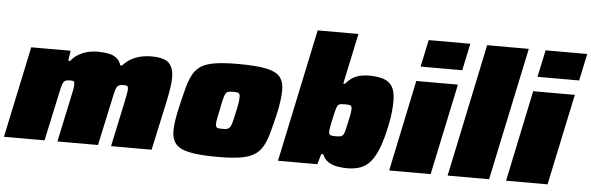

<svg xmlns="http://www.w3.org/2000/svg" viewBox="-51 -903 3295 1070"><g transform="rotate(5 1596.0 -367.5)"><path d="M-3 0 105 -510H325L317 -453H327Q350 -481 376.5 -494.5Q403 -508 428.5 -513Q454 -518 474 -518Q538 -518 568.5 -502Q599 -486 608 -453H618Q642 -480 670 -494Q698 -508 725.5 -513Q753 -518 774 -518Q850 -518 876 -490.5Q902 -463 902 -409Q902 -387 896.5 -350.5Q891 -314 883 -276L823 0H596L650 -253Q654 -273 658 -293.5Q662 -314 662 -323Q662 -338 657 -341.5Q652 -345 641 -345Q626 -345 616.5 -343Q607 -341 601.5 -334Q596 -327 591.5 -312.5Q587 -298 582 -273L523 0H296L350 -253Q355 -273 358.5 -293.5Q362 -314 362 -323Q362 -338 357.5 -341.5Q353 -345 342 -345Q327 -345 317.5 -343Q308 -341 302.5 -334Q297 -327 292.5 -312.5Q288 -298 283 -273L224 0Z M1193 8Q1094 8 1037.5 -3.5Q981 -15 958 -42Q935 -69 935 -116Q935 -142 940.5 -177.5Q946 -213 956 -255Q971 -320 983.5 -365.5Q996 -411 1014 -441Q1032 -471 1061.5 -487.5Q1091 -504 1139 -511Q1187 -518 1260 -518Q1360 -518 1416.5 -507Q1473 -496 1496 -469Q1519 -442 1519 -395Q1519 -368 1514.5 -333Q1510 -298 1500 -255Q1485 -191 1472 -145.5Q1459 -100 1440.5 -70Q1422 -40 1392 -23Q1362 -6 1314 1Q1266 8 1193 8ZM1206 -150Q1220 -150 1228.5 -151.5Q1237 -153 1243 -158Q1249 -163 1253.5 -174.5Q1258 -186 1263 -205.5Q1268 -225 1274 -255Q1281 -286 1283.5 -305Q1286 -324 1286 -336Q1286 -348 1282 -353Q1278 -358 1269.5 -359.5Q1261 -361 1248 -361Q1231 -361 1221 -358.5Q1211 -356 1205.5 -346Q1200 -336 1194.5 -314.5Q1189 -293 1182 -255Q1175 -224 1171.5 -204Q1168 -184 1168 -173Q1168 -162 1172 -157Q1176 -152 1184.5 -151Q1193 -150 1206 -150Z M1919 8Q1889 8 1861 3Q1833 -2 1811.5 -16Q1790 -30 1778 -58H1767L1750 0H1530L1687 -743H1915L1855 -460H1865Q1887 -487 1909.5 -498.5Q1932 -510 1954 -513.5Q1976 -517 1994 -517Q2045 -517 2077.5 -505.5Q2110 -494 2126 -466Q2142 -438 2142 -388Q2142 -361 2139 -327.5Q2136 -294 2127 -253Q2111 -175 2091.5 -124Q2072 -73 2047.5 -44Q2023 -15 1991 -3.5Q1959 8 1919 8ZM1837 -164Q1854 -164 1864 -166Q1874 -168 1880 -176.5Q1886 -185 1890.5 -203.5Q1895 -222 1902 -255Q1908 -280 1910.5 -297Q1913 -314 1913 -324Q1913 -335 1909.5 -339.5Q1906 -344 1897.5 -345Q1889 -346 1875 -346Q1862 -346 1853 -345Q1844 -344 1838.5 -339.5Q1833 -335 1829 -325Q1826 -317 1822.5 -302.5Q1819 -288 1815 -270.5Q1811 -253 1807.5 -236Q1804 -219 1802 -206Q1800 -193 1800 -187Q1800 -171 1808.5 -167.5Q1817 -164 1837 -164Z M2276 -592 2308 -743H2541L2509 -592ZM2152 0 2259 -510H2492L2384 0Z M2479 0 2635 -743H2868L2711 0Z M2930 -592 2962 -743H3195L3163 -592ZM2806 0 2913 -510H3146L3038 0Z"/></g></svg>

Font: Saira SemiExpanded Black
Style: Italic
Weight: 900
Width: 6
Italic angle: -12°
Designer: Hector Gatti with collaboration of the Omnibus-Type team
Foundry: Omnibus-Type
Version: Version 1.101